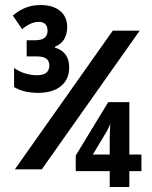

<svg xmlns="http://www.w3.org/2000/svg" viewBox="-20 -743 603 763"><path d="M131 -374Q104 -374 80 -379.5Q56 -385 36 -397V-473Q57 -458 80.5 -451Q104 -444 127 -444Q176 -444 176 -483Q176 -501 164 -510Q152 -519 124 -519H86V-583H118Q146 -583 157.5 -593Q169 -603 169 -620Q169 -656 134 -656Q102 -656 68 -627L31 -681Q54 -701 81 -712Q108 -723 141 -723Q191 -723 219 -699.5Q247 -676 247 -636Q247 -577 198 -557V-554Q255 -537 255 -475Q255 -428 222.5 -401Q190 -374 131 -374ZM39 -70 428 -621H535L146 -70ZM416 0V-63H281V-125L410 -337H494V-129H542V-63H494V0ZM349 -129H416V-196Q416 -212 417 -224.5Q418 -237 418 -252Q414 -239 407 -226Q400 -213 394 -204Z"/></svg>

Font: Noto Sans Mono SemiCondensed
Style: Bold
Weight: 700
Width: 4
Designer: Monotype Design Team
Foundry: Monotype Imaging Inc.
Version: Version 2.014